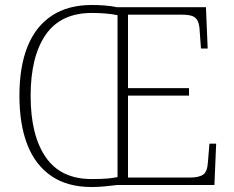

<svg xmlns="http://www.w3.org/2000/svg" viewBox="-20 -743 939 771"><path d="M348 8Q251 8 186.5 -36Q122 -80 90 -161.5Q58 -243 58 -359Q58 -475 90.5 -556Q123 -637 188 -680Q253 -723 349 -723Q373 -723 400 -721Q427 -719 450 -714H807L814 -548H787L782 -617Q781 -644 774 -658.5Q767 -673 752.5 -678.5Q738 -684 710 -684H494V-389H739V-359H494V-30H742Q779 -30 796 -42Q813 -54 815 -93L821 -166H848L841 0H450Q427 3 399.5 5.5Q372 8 348 8ZM348 -24Q387 -24 410 -26Q433 -28 452 -32V-682Q428 -687 401.5 -689Q375 -691 349 -691Q224 -691 163.5 -603.5Q103 -516 103 -358Q103 -200 163.5 -112Q224 -24 348 -24Z"/></svg>

Font: Noto Serif Gujarati ExtraLight
Style: Regular
Weight: 250
Version: Version 2.102